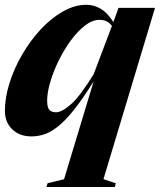

<svg xmlns="http://www.w3.org/2000/svg" viewBox="-25 -544 653 784"><path d="M236.5 188 357.5 -212Q312 -139 276 -94.2Q240 -49.5 210 -26.2Q180 -3 154.2 5Q128.5 13 104 13Q55 13 25 -16Q-5 -45 -5 -91.5Q-5 -145.5 13.8 -205Q32.5 -264.5 65.5 -321.2Q98.5 -378 141.2 -424Q184 -470 232 -497.2Q280 -524.5 328.5 -524.5Q359 -524.5 386.8 -507.8Q414.5 -491 438 -454L459 -512H608L397.5 187.5L448 204.5L444 219.5H164.5L169.5 204ZM167.5 -133Q167.5 -106 176.2 -95.8Q185 -85.5 203.5 -85.5Q227.5 -85.5 265 -118.5Q302.5 -151.5 357.5 -241L432 -438Q421.5 -452 408.8 -457.5Q396 -463 381 -463Q352 -463 322 -439.8Q292 -416.5 264.2 -378.8Q236.5 -341 214.8 -296.8Q193 -252.5 180.2 -209.2Q167.5 -166 167.5 -133Z"/></svg>

Font: Newsreader 72pt
Style: Bold Italic
Weight: 700
Italic angle: -17°
Designer: Hugues Gentile
Foundry: Production Type
Version: Version 1.003; ttfautohint (v1.8.3)